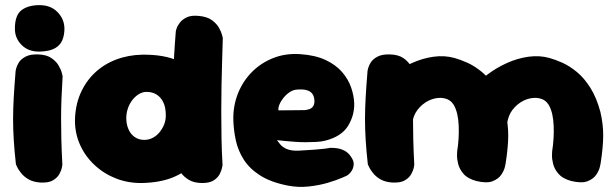

<svg xmlns="http://www.w3.org/2000/svg" viewBox="-20 -712 2400 748"><path d="M136 -1Q109 -3 91 -13.5Q73 -24 62 -38Q51 -52 46.5 -62Q42 -72 42 -72Q36 -126 33.5 -168Q31 -210 31 -248.5Q31 -287 33.5 -332Q36 -377 41 -437Q41 -437 43.5 -447Q46 -457 54 -469.5Q62 -482 80 -491.5Q98 -501 128 -500Q161 -499 180 -486Q199 -473 208.5 -456.5Q218 -440 221 -427.5Q224 -415 224 -415Q221 -367 219.5 -328Q218 -289 218 -251Q218 -213 219 -169.5Q220 -126 223 -70Q223 -70 221 -59Q219 -48 211 -33.5Q203 -19 185.5 -9Q168 1 136 -1ZM135 -511Q91 -510 64.5 -536.5Q38 -563 38 -600Q38 -653 64 -672.5Q90 -692 134 -692Q178 -692 204.5 -664.5Q231 -637 231 -600Q231 -576 223 -556Q215 -536 194 -524Q173 -512 135 -511Z M535 1Q480 2 432.5 -16.5Q385 -35 348.5 -69Q312 -103 292 -147.5Q272 -192 272 -242Q273 -301 293.5 -348Q314 -395 349.5 -428.5Q385 -462 432.5 -480Q480 -498 535 -499Q621 -500 677.5 -473.5Q734 -447 762 -391.5Q790 -336 790 -250Q790 -200 776.5 -155.5Q763 -111 733.5 -76.5Q704 -42 655 -21.5Q606 -1 535 1ZM542 -167Q559 -167 574 -174.5Q589 -182 600.5 -195.5Q612 -209 619 -226Q626 -243 626 -262Q626 -294 616 -314Q606 -334 589.5 -344Q573 -354 551 -354Q535 -354 520.5 -345Q506 -336 495 -321.5Q484 -307 478 -289Q472 -271 472 -252Q472 -228 480.5 -208.5Q489 -189 505 -178Q521 -167 542 -167ZM768 1Q736 1 715.5 -11.5Q695 -24 683.5 -41Q672 -58 667.5 -70.5Q663 -83 663 -83Q659 -126 656.5 -175.5Q654 -225 653 -277.5Q652 -330 653.5 -383.5Q655 -437 658 -489.5Q661 -542 665 -591Q665 -591 668 -601Q671 -611 680.5 -623.5Q690 -636 707.5 -644.5Q725 -653 755 -650Q787 -647 805.5 -633.5Q824 -620 833 -604Q842 -588 845 -576Q848 -564 848 -564Q847 -526 845.5 -479.5Q844 -433 843 -382Q842 -331 842 -277.5Q842 -224 843 -171Q844 -118 847 -69Q847 -69 845 -58.5Q843 -48 836 -34Q829 -20 813 -9.5Q797 1 768 1Z M1101 11Q1035 -2 993.5 -28.5Q952 -55 929.5 -90.5Q907 -126 898.5 -166Q890 -206 889 -246Q888 -299 906.5 -346.5Q925 -394 960 -430Q995 -466 1043.5 -485.5Q1092 -505 1150 -501Q1209 -497 1249 -478Q1289 -459 1313 -431Q1337 -403 1348 -371Q1359 -339 1360 -309Q1361 -262 1335.5 -221Q1310 -180 1247 -164Q1231 -160 1211 -159Q1191 -158 1170 -158Q1149 -158 1129 -159.5Q1109 -161 1093.5 -162.5Q1078 -164 1068.5 -165Q1059 -166 1059 -166Q1063 -161 1071 -150.5Q1079 -140 1096 -132Q1113 -124 1143 -125Q1182 -127 1206 -129Q1230 -131 1243 -132.5Q1256 -134 1260.5 -135Q1265 -136 1265 -136Q1265 -136 1273.5 -136Q1282 -136 1295.5 -134Q1309 -132 1323 -124.5Q1337 -117 1347 -102Q1359 -85 1358 -71.5Q1357 -58 1351 -48Q1345 -38 1338.5 -33Q1332 -28 1332 -28Q1332 -28 1311.5 -19Q1291 -10 1257.5 0Q1224 10 1183 14.5Q1142 19 1101 11ZM1065 -282 1168 -283Q1168 -283 1171.5 -283.5Q1175 -284 1181 -285.5Q1187 -287 1192.5 -290.5Q1198 -294 1201.5 -300.5Q1205 -307 1205 -317Q1205 -333 1198.5 -344Q1192 -355 1177.5 -360Q1163 -365 1137 -363Q1122 -362 1108.5 -353Q1095 -344 1084.5 -331Q1074 -318 1068.5 -304.5Q1063 -291 1065 -282Z M1835 -7Q1802 -16 1786 -34.5Q1770 -53 1765 -73Q1760 -93 1760.5 -107.5Q1761 -122 1761 -122Q1769 -172 1767 -222.5Q1765 -273 1748 -303Q1735 -324 1711.5 -329Q1688 -334 1662 -325Q1636 -316 1615 -294Q1595 -273 1588.5 -245.5Q1582 -218 1582 -192Q1582 -166 1580 -150Q1579 -129 1578.5 -119Q1578 -109 1578.5 -103Q1579 -97 1577 -86Q1577 -86 1576.5 -77.5Q1576 -69 1571 -57.5Q1566 -46 1552 -37Q1538 -28 1510 -26Q1488 -25 1470.5 -37.5Q1453 -50 1443 -62.5Q1433 -75 1433 -75Q1424 -87 1422 -99.5Q1420 -112 1420.5 -131.5Q1421 -151 1419 -183Q1413 -223 1412 -248Q1411 -273 1414.5 -291Q1418 -309 1427 -326.5Q1436 -344 1452 -368Q1475 -396 1509.5 -422Q1544 -448 1585 -466.5Q1626 -485 1669 -491Q1712 -497 1751 -486Q1773 -480 1801 -467.5Q1829 -455 1857.5 -431.5Q1886 -408 1910 -370Q1934 -332 1949 -276Q1960 -229 1960 -185Q1960 -141 1950 -76Q1950 -76 1947 -62Q1944 -48 1933 -31.5Q1922 -15 1899 -6Q1876 3 1835 -7ZM1507 -1Q1480 -3 1462 -13.5Q1444 -24 1433 -38Q1422 -52 1417.5 -62Q1413 -72 1413 -72Q1407 -126 1404.5 -168Q1402 -210 1402 -248.5Q1402 -287 1404.5 -332Q1407 -377 1412 -437Q1412 -437 1414.5 -447Q1417 -457 1425 -469.5Q1433 -482 1451 -491.5Q1469 -501 1499 -500Q1532 -499 1551 -486Q1570 -473 1579.5 -456.5Q1589 -440 1592 -427.5Q1595 -415 1595 -415Q1592 -367 1590.5 -328Q1589 -289 1589 -251Q1589 -213 1590 -169.5Q1591 -126 1594 -70Q1594 -70 1592 -59Q1590 -48 1582 -33.5Q1574 -19 1556.5 -9Q1539 1 1507 -1ZM2205 -7Q2172 -16 2156 -34.5Q2140 -53 2135 -73Q2130 -93 2130.5 -107.5Q2131 -122 2131 -122Q2139 -172 2137 -222.5Q2135 -273 2118 -303Q2105 -324 2081.5 -329Q2058 -334 2032 -325Q2006 -316 1985 -294Q1965 -273 1958.5 -245.5Q1952 -218 1952 -192Q1952 -166 1950 -150Q1949 -129 1949 -119Q1949 -109 1949 -103Q1949 -97 1947 -86Q1947 -86 1946.5 -77.5Q1946 -69 1941 -57.5Q1936 -46 1922 -37Q1908 -28 1880 -26Q1858 -25 1840.5 -37.5Q1823 -50 1813 -62.5Q1803 -75 1803 -75Q1794 -87 1792 -99.5Q1790 -112 1790.5 -131.5Q1791 -151 1789 -183Q1783 -223 1782 -248Q1781 -273 1784.5 -291Q1788 -309 1797 -326.5Q1806 -344 1822 -368Q1845 -396 1879.5 -422Q1914 -448 1955 -466.5Q1996 -485 2039 -491Q2082 -497 2121 -486Q2143 -480 2171 -467.5Q2199 -455 2227.5 -431.5Q2256 -408 2280 -370Q2304 -332 2319 -276Q2330 -229 2330 -185Q2330 -141 2320 -76Q2320 -76 2317 -62Q2314 -48 2303 -31.5Q2292 -15 2269 -6Q2246 3 2205 -7Z"/></svg>

Font: Sour Gummy Black
Style: Regular
Weight: 900
Designer: Stefie Justprince
Foundry: Eifetstype
Version: Version 1.000